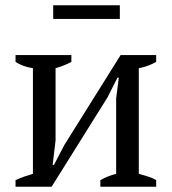

<svg xmlns="http://www.w3.org/2000/svg" viewBox="-20 -709 652 729"><path d="M39 0ZM39 -500H251V-474Q240 -468 225.5 -462Q211 -456 191 -450V-176L180 -83H185L224 -158L438 -500H573V-474Q541 -456 507 -450V-49Q526 -44 543 -38.5Q560 -33 573 -25V0H361V-25Q389 -41 421 -49V-335L431 -414H426L388 -339L176 0H39V-25Q56 -33 72 -38.5Q88 -44 105 -49V-450Q66 -456 39 -474ZM182 -637V-689H435V-637Z"/></svg>

Font: PT Serif
Style: Regular
Weight: 400
Designer: A.Korolkova, O.Umpeleva, V.Yefimov
Foundry: ParaType Ltd
Version: Version 1.000W OFL; ttfautohint (v1.6)